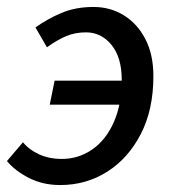

<svg xmlns="http://www.w3.org/2000/svg" viewBox="-30 -520 498 552"><path d="M143 12Q93 12 53 -8.5Q13 -29 -10 -57L36 -111Q54 -89 83 -76Q112 -63 147 -63Q196 -63 235.5 -90.5Q275 -118 297.5 -169.5Q320 -221 320 -290Q320 -355 290.5 -391Q261 -427 217 -427Q186 -427 160 -416Q134 -405 105 -384L72 -441Q105 -465 146 -482.5Q187 -500 239 -500Q287 -500 326 -476Q365 -452 388 -407.5Q411 -363 411 -301Q411 -205 375 -135Q339 -65 278.5 -26.5Q218 12 143 12ZM113 -219 127 -288H371L357 -219Z"/></svg>

Font: Source Sans 3 Medium
Style: Italic
Weight: 500
Italic angle: -11°
Designer: Paul D. Hunt
Foundry: Adobe
Version: Version 3.052;hotconv 1.1.0;makeotfexe 2.6.0